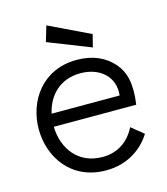

<svg xmlns="http://www.w3.org/2000/svg" viewBox="-108 -792 769 886"><g transform="rotate(-15 276.5 -349.0)"><path d="M377 -554 392 -614 196 -708 174 -634ZM506 -107 448 -154C417 -92 363 -54 291 -54C173 -54 111 -143 108 -247H502C516 -348 500 -402 465 -444C425 -491 366 -518 290 -518C123 -518 38 -386 38 -254C38 -122 122 10 291 10C392 10 466 -42 506 -107ZM439 -308H114C132 -390 192 -454 290 -454C384 -454 449 -395 439 -308Z"/></g></svg>

Font: LilGrotesk
Style: Regular
Weight: 400
Designer: Bastien Sozeau
Foundry: NBR — Bastien Sozeau
Version: Version 2.001